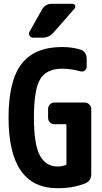

<svg xmlns="http://www.w3.org/2000/svg" viewBox="-20 -990 540 1020"><path d="M254.9 -969.7H365.2Q375 -969.7 378.9 -960.9Q382.8 -952.1 376 -944.3L263.7 -816.4Q240.2 -790 205.1 -790H155.3Q143.6 -790 137.2 -800.3Q130.9 -810.5 136.7 -821.3L203.1 -939.5Q220.7 -969.7 254.9 -969.7ZM429.7 -445.3Q444.3 -445.3 454.6 -435.1Q464.8 -424.8 464.8 -410.2V-65.4Q464.8 -29.3 432.6 -15.6Q364.3 10.7 285.2 9.8Q25.4 9.8 25.4 -365.2Q25.4 -561.5 94.7 -650.9Q164.1 -740.2 309.6 -740.2Q363.3 -740.2 407.2 -726.6Q421.9 -722.7 431.2 -709.5Q440.4 -696.3 440.4 -679.7V-634.8Q440.4 -622.1 429.7 -614.7Q418.9 -607.4 406.2 -611.3Q357.4 -625 309.6 -625Q227.5 -625 193.8 -569.8Q160.2 -514.6 160.2 -365.2Q160.2 -222.7 191.9 -164.1Q223.6 -105.5 285.2 -105.5Q310.5 -105.5 329.1 -113.3Q333 -114.3 333 -120.1V-325.2Q333 -330.1 328.1 -330.1H269.5Q254.9 -330.1 245.1 -339.8Q235.4 -349.6 235.4 -365.2V-410.2Q235.4 -424.8 245.1 -435.1Q254.9 -445.3 269.5 -445.3Z"/></svg>

Font: Rounded-L Mgen+ 1m bold
Style: Bold
Weight: 700
Designer: [Source Han Sans]
Ryoko NISHIZUKA  (kana & ideographs); Paul D. Hunt (Latin, Greek & Cyrillic); Wenlong ZHANG  (bopomofo
Version: Version 1.059.20150602